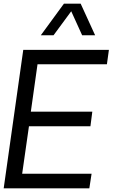

<svg xmlns="http://www.w3.org/2000/svg" viewBox="-22 -1020 614 1040"><path d="M268.1 -829.1H199.2L324.2 -1000H415L493.2 -829.1H422.9L363.8 -959ZM181.2 -671.9 145 -415H478L467.8 -335.9H134.8L98.1 -79.1H474.1L461.9 0H-2L104 -750H567.9L557.1 -671.9Z"/></svg>

Font: Oakes Grotesk
Style: Italic
Weight: 400
Designer: Samuel Oakes
Foundry: Samuel Oakes
Version: Version 1.0 | wf-rip DC20170320